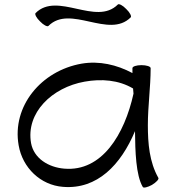

<svg xmlns="http://www.w3.org/2000/svg" viewBox="-20 -851 808 896"><path d="M206 -730C308 -832 488 -668 590 -770C595 -775 586 -793 569 -809C553 -826 535 -835 530 -830C428 -728 248 -892 146 -790C141 -785 150 -767 167 -751C183 -734 201 -725 206 -730ZM719 -21C677 -95 670 -182 670 -267C670 -356 683 -444 683 -533C683 -541 663 -547 640 -547C617 -547 598 -541 598 -533C598 -526 598 -518 598 -510C525 -549 443 -568 361 -554C172 -521 35 -355 67 -173C85 -68 169 13 274 21C434 34 544 -82 610 -239C611 -145 614 -34 646 21C649 28 669 23 689 12C709 0 723 -15 719 -21ZM280 -64C206 -70 138 -112 125 -183C100 -325 223 -443 375 -470C453 -484 534 -478 601 -438C602 -430 602 -422 603 -414C561 -224 456 -49 280 -64Z"/></svg>

Font: Nupuram Expanded Light
Style: Regular
Weight: 300
Width: 7
Designer: Santhosh Thottingal (santhosh.thottingal@gmail.com)
Foundry: SMC
Version: Version 1.000